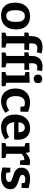

<svg xmlns="http://www.w3.org/2000/svg" viewBox="1407 -2233 838 3692"><g transform="rotate(90 1826.0 -387.0)"><path d="M546 -277Q546 -142 474.5 -65Q403 12 278 12Q160 12 95.5 -58Q31 -128 31 -257Q31 -393 101 -469.5Q171 -546 296 -546Q414 -546 480 -475.5Q546 -405 546 -277ZM176 -264Q176 -173 203 -130.5Q230 -88 285 -88Q344 -88 372.5 -133.5Q401 -179 401 -270Q401 -361 373.5 -403.5Q346 -446 289 -446Q232 -446 204 -401.5Q176 -357 176 -264Z M815 -588V-529H940L937 -436H815V-92L895 -72V0H608V-72L675 -91V-436H605V-511L675 -529V-576Q675 -681 730.5 -733.5Q786 -786 885 -786Q935 -786 1006 -767L986 -674Q944 -687 909 -687Q866 -687 840.5 -663Q815 -639 815 -588Z M1196 -588V-529H1324L1321 -436H1196V-92L1276 -72V0H989V-72L1056 -91V-436H986V-511L1056 -529V-576Q1056 -679 1110.5 -732.5Q1165 -786 1258 -786Q1301 -786 1348 -774L1330 -679Q1295 -686 1278 -686Q1237 -686 1216.5 -662.5Q1196 -639 1196 -588Z M1571 -538V-91L1638 -72V0H1364V-72L1431 -91V-440L1364 -459V-531ZM1415 -697Q1415 -737 1438 -758.5Q1461 -780 1498 -780Q1535 -780 1557 -759Q1579 -738 1579 -698Q1579 -659 1556.5 -637.5Q1534 -616 1497 -616Q1460 -616 1437.5 -637.5Q1415 -659 1415 -697Z M2150 -72Q2039 12 1926 12Q1856 12 1800.5 -20.5Q1745 -53 1713.5 -115Q1682 -177 1682 -262Q1682 -362 1720 -425.5Q1758 -489 1819.5 -517.5Q1881 -546 1953 -546Q1998 -546 2047 -534.5Q2096 -523 2130 -507L2126 -360H2036L2022 -437Q1992 -446 1956 -446Q1892 -446 1860 -399.5Q1828 -353 1828 -270Q1828 -183 1863 -137Q1898 -91 1958 -91Q2020 -91 2103 -143Z M2616 -142 2663 -67Q2547 12 2427 12Q2315 12 2249 -58Q2183 -128 2183 -257Q2183 -346 2215 -411Q2247 -476 2306.5 -511Q2366 -546 2446 -546Q2557 -546 2612.5 -481.5Q2668 -417 2668 -310Q2668 -279 2662 -240H2329Q2335 -171 2367 -131.5Q2399 -92 2460 -92Q2532 -92 2616 -142ZM2330 -323H2524Q2522 -445 2435 -445Q2389 -445 2363 -412.5Q2337 -380 2330 -323Z M3157 -536 3149 -354H3067L3055 -435Q3051 -436 3040 -436Q3014 -436 2986.5 -421Q2959 -406 2937 -381V-91L3020 -72V0H2730V-72L2797 -91V-439L2730 -459V-531L2906 -539L2920 -463Q2963 -505 3003.5 -525.5Q3044 -546 3089 -546Q3120 -546 3157 -536Z M3446 -328Q3501 -311 3535 -295Q3569 -279 3594 -248Q3619 -217 3619 -167Q3619 -81 3551.5 -34.5Q3484 12 3376 12Q3295 12 3200 -14L3206 -165H3294L3303 -91Q3345 -81 3379 -81Q3420 -81 3449.5 -97Q3479 -113 3479 -143Q3479 -162 3465.5 -175Q3452 -188 3433 -196Q3414 -204 3376 -216Q3323 -232 3288.5 -248Q3254 -264 3229 -296.5Q3204 -329 3204 -381Q3204 -464 3263.5 -505Q3323 -546 3417 -546Q3500 -546 3598 -517L3593 -383H3504L3491 -445Q3453 -454 3424 -454Q3387 -454 3364.5 -439Q3342 -424 3342 -399Q3342 -373 3367 -358.5Q3392 -344 3446 -328Z"/></g></svg>

Font: Bitter Pro
Style: Bold
Weight: 700
Designer: Sol Matas, and Bitter project Authors
Foundry: Sol Matas
Version: Version 1.010